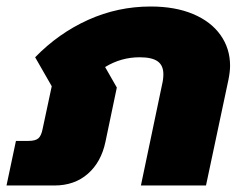

<svg xmlns="http://www.w3.org/2000/svg" viewBox="-55 -570 743 590"><path d="M-6 -137H32Q54 -137 63 -145Q72 -153 76 -174L104 -305L53 -394Q125 -468 216 -509Q307 -550 408 -550Q483 -550 538 -527Q593 -504 622.5 -462.5Q652 -421 652 -368Q652 -350 647 -325L578 0H378L443 -310Q447 -326 447 -342Q447 -369 429.5 -381.5Q412 -394 374 -394Q317 -394 268 -364L304 -301L269 -134Q256 -72 215 -36Q174 0 112 0H-35Z"/></svg>

Font: Prompt ExtraBold
Style: Italic
Weight: 800
Italic angle: -12°
Designer: Katatrad Team
Foundry: CadsonDemak
Version: Version 1.001